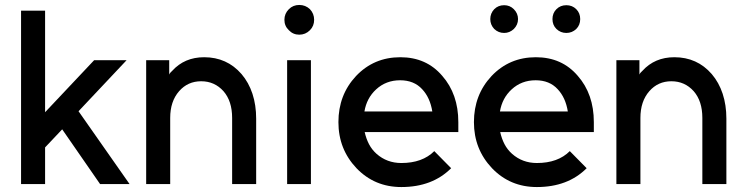

<svg xmlns="http://www.w3.org/2000/svg" viewBox="-20 -743 3004 775"><path d="M65 0H162V-148L231 -221L384 0H503L297 -294L491 -500H360L162 -290V-700H65Z M1014 0V-264Q1014 -319 999 -364.5Q984 -410 955 -444Q896 -512 804 -512Q725 -512 675 -457Q672 -454 668.5 -450.5Q665 -447 663 -442V-500H570V0H667V-267Q667 -334 703 -375Q738 -415 792 -415Q846 -415 882 -375Q917 -335 917 -267V0Z M1139 0H1235V-500H1139ZM1248 -663Q1248 -688 1231 -706Q1213 -723 1188 -723Q1163 -723 1146 -706Q1128 -688 1128 -663Q1128 -638 1146 -621Q1163 -603 1188 -603Q1213 -603 1231 -621Q1248 -638 1248 -663Z M1830 -210V-250Q1830 -363 1765 -437Q1701 -512 1596 -512Q1489 -512 1417 -436Q1346 -360 1346 -250Q1346 -141 1419 -64Q1492 12 1600 12Q1725 12 1801 -64L1733 -133Q1685 -85 1600 -85Q1542 -85 1500 -122Q1481 -139 1469.5 -161Q1458 -183 1452 -210ZM1595 -419Q1651 -419 1684 -383Q1716 -349 1725 -293H1451Q1460 -347 1498 -382Q1538 -419 1595 -419Z M2015 -722Q1991 -722 1975 -706Q1959 -689 1959 -666Q1959 -643 1975 -626Q1992 -610 2015 -610Q2037 -610 2054 -626Q2071 -643 2071 -666Q2071 -689 2054 -706Q2038 -722 2015 -722ZM2266 -722Q2242 -722 2226 -706Q2210 -690 2210 -666Q2210 -642 2226 -626Q2243 -610 2266 -610Q2289 -610 2306 -626Q2322 -642 2322 -666Q2322 -690 2306 -706Q2290 -722 2266 -722ZM2377 -210V-250Q2377 -363 2312 -437Q2248 -512 2143 -512Q2036 -512 1964 -436Q1893 -360 1893 -250Q1893 -141 1966 -64Q2039 12 2147 12Q2272 12 2348 -64L2280 -133Q2232 -85 2147 -85Q2089 -85 2047 -122Q2028 -139 2016.5 -161Q2005 -183 1999 -210ZM2142 -419Q2198 -419 2231 -383Q2263 -349 2272 -293H1998Q2007 -347 2045 -382Q2085 -419 2142 -419Z M2912 0V-264Q2912 -319 2897 -364.5Q2882 -410 2853 -444Q2794 -512 2702 -512Q2623 -512 2573 -457Q2570 -454 2566.5 -450.5Q2563 -447 2561 -442V-500H2468V0H2565V-267Q2565 -334 2601 -375Q2636 -415 2690 -415Q2744 -415 2780 -375Q2815 -335 2815 -267V0Z"/></svg>

Font: Unageo
Style: Medium
Weight: 500
Designer: Richard Sepsi
Foundry: Richard Sepsi
Version: Version 2.000